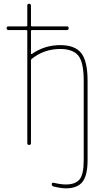

<svg xmlns="http://www.w3.org/2000/svg" viewBox="-20 -770 540 1020"><path d="M25.4 -610.4Q15.6 -610.4 15.1 -620.1Q14.6 -629.9 25.4 -629.9H120.1Q125 -629.9 125 -634.8V-740.2Q125 -750 134.8 -750Q144.5 -750 144.5 -740.2V-634.8Q144.5 -629.9 150.4 -629.9H335Q344.7 -629.9 344.7 -620.1Q344.7 -610.4 335 -610.4H150.4Q145.5 -610.4 144.5 -605.5V-485.4Q144.5 -481.4 149.4 -483.4Q216.8 -530.3 299.8 -530.3Q378.9 -530.3 412.1 -487.3Q445.3 -444.3 445.3 -339.8V80.1Q445.3 161.1 418.5 195.8Q391.6 230.5 330.1 230.5Q304.7 230.5 264.6 220.7Q254.9 218.8 254.9 208Q254.9 199.2 265.6 201.2Q303.7 210 330.1 210Q379.9 210 402.3 183.6Q424.8 157.2 424.8 80.1V-339.8Q424.8 -440.4 395.5 -475.1Q366.2 -509.8 299.8 -509.8Q214.8 -509.8 149.4 -458Q145.5 -455.1 144.5 -450.2V-9.8Q144.5 0 134.8 0Q125 0 125 -9.8V-605.5Q125 -610.4 120.1 -610.4Z"/></svg>

Font: Rounded-X Mgen+ 1mn thin
Style: Regular
Weight: 100
Designer: [Source Han Sans]
Ryoko NISHIZUKA  (kana & ideographs); Paul D. Hunt (Latin, Greek & Cyrillic); Wenlong ZHANG  (bopomofo
Version: Version 1.059.20150602